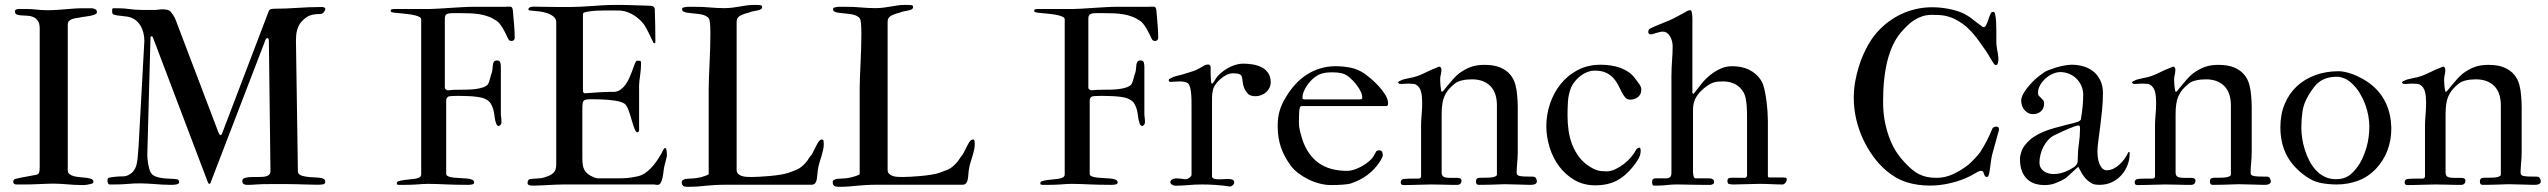

<svg xmlns="http://www.w3.org/2000/svg" viewBox="-20 -735 10154 765"><path d="M138.2 -70.8V-621.1Q138.2 -641.6 130.9 -652.1Q123.5 -662.6 112.5 -667.2Q101.6 -671.9 88.9 -672.4Q76.2 -672.9 65.2 -673.6Q54.2 -674.3 46.9 -677.2Q39.6 -680.2 39.6 -689.5Q39.6 -695.8 45.7 -697.5Q51.8 -699.2 57.1 -699.2H84.5Q96.7 -699.2 106.7 -698.5Q116.7 -697.8 125.7 -696.8Q134.8 -695.8 144.3 -695.1Q153.8 -694.3 165.5 -694.3Q189.5 -694.3 207.5 -695.6Q225.6 -696.8 242.2 -698.2Q258.8 -699.7 275.4 -700.9Q292 -702.1 312.5 -702.1H345.2Q352.1 -702.1 356.4 -699.5Q360.8 -696.8 363.3 -696.3Q365.2 -690.9 365.7 -690.4Q366.2 -689.9 366.2 -686Q366.2 -680.7 357.7 -677.2Q349.1 -673.8 338.1 -671.6Q327.1 -669.4 315.9 -668.2Q304.7 -667 299.8 -665.5Q292 -664.1 283.2 -662.8Q274.4 -661.6 267.1 -658.9Q259.8 -656.2 254.9 -651.1Q250 -646 250 -636.7V-56.6Q250 -46.4 257.6 -40.8Q265.1 -35.2 276.4 -32.5Q287.6 -29.8 301 -28.8Q314.5 -27.8 325.7 -26.4Q336.9 -24.9 344.5 -21.7Q352.1 -18.6 352.1 -11.7Q352.1 -6.3 349.1 -4.9Q346.2 -3.4 343.8 -2.4Q336.9 -0.5 327.1 1Q317.4 2.4 310.1 2.4Q292.5 2.4 277.8 1.5Q263.2 0.5 249.5 -0.5Q235.8 -1.5 222.2 -2.4Q208.5 -3.4 192.4 -3.4Q184.6 -3.4 170.7 -2.9Q156.7 -2.4 140.9 -1.7Q125 -1 109.4 -0.5Q93.8 0 82.5 0H43.9Q41.5 0 37.1 -2.4Q32.7 -4.9 32.7 -10.3Q32.7 -20 41 -22Q51.8 -24.9 60.3 -26.6Q68.8 -28.3 78.1 -30Q87.4 -31.7 98.6 -33.7Q109.9 -35.6 126.5 -39.1Q134.8 -41.5 136.5 -49.8Q138.2 -58.1 138.2 -70.8Z M539.1 -4.4Q512.7 -4.4 488.8 -2.2Q464.8 0 436 0H416.5Q412.1 0 410.2 -5.6Q408.2 -11.2 408.2 -14.2Q408.2 -19 409.4 -22.7Q410.6 -26.4 414.1 -26.9Q419.4 -28.3 426.8 -29.3Q434.1 -30.3 441.9 -31Q449.7 -31.7 456.8 -32Q463.9 -32.2 469.2 -32.2Q481 -32.2 491.9 -37.6Q502.9 -43 509.8 -50.8Q514.6 -57.1 518.1 -63.2Q521.5 -69.3 524.2 -80.1Q526.9 -90.8 528.6 -107.9Q530.3 -125 532.2 -152.8L555.2 -571.8Q555.2 -586.9 551.8 -602.3Q548.3 -617.7 540.8 -631.1Q533.2 -644.5 521 -654.3Q508.8 -664.1 491.2 -668Q489.7 -668.5 483.4 -669.2Q477.1 -669.9 469.7 -670.9Q462.4 -671.9 456.1 -672.6Q449.7 -673.3 447.8 -673.3Q438 -675.3 432.4 -677.2Q426.8 -679.2 426.8 -689.5Q426.8 -693.8 427.2 -698Q427.7 -702.1 431.2 -702.1H451.2Q463.9 -702.1 474.9 -701.2Q485.8 -700.2 497.1 -698.7Q508.3 -697.3 520.8 -696.3Q533.2 -695.3 548.3 -695.3H594.7Q603 -695.3 610.1 -696.5Q617.2 -697.8 628.9 -697.8Q637.7 -697.8 647.5 -695.6Q657.2 -693.4 661.6 -686.5Q669.9 -676.8 675.8 -664.8Q681.6 -652.8 686 -639.6L850.1 -208Q852.1 -203.1 854 -200Q856 -196.8 858.4 -196.8Q861.8 -196.8 863.8 -200.7Q865.7 -204.6 866.7 -208L1051.3 -691.9Q1054.2 -697.3 1059.8 -698.7Q1065.4 -700.2 1072.3 -700.2Q1096.7 -700.2 1119.4 -701.2Q1142.1 -702.1 1164.8 -703.6Q1187.5 -705.1 1210.7 -706.1Q1233.9 -707 1259.8 -707Q1261.2 -707 1263.9 -707Q1266.6 -707 1269.3 -706.3Q1272 -705.6 1273.9 -704.1Q1275.9 -702.6 1275.9 -700.2Q1275.9 -693.4 1270 -686.3Q1264.2 -679.2 1255.4 -679.2Q1231 -679.2 1214.8 -673.3Q1198.7 -667.5 1182.1 -649.4Q1174.8 -642.1 1170.4 -632.8Q1166 -623.5 1163.3 -613Q1160.6 -602.5 1159.9 -591.6Q1159.2 -580.6 1159.2 -570.3L1167 -48.8Q1170.4 -38.6 1183.6 -34.7Q1196.8 -30.8 1212.9 -29.5Q1229 -28.3 1244.4 -27.6Q1259.8 -26.9 1268.1 -22.9Q1273.9 -20.5 1274.9 -16.8Q1275.9 -13.2 1275.9 -10.3Q1275.9 -2.4 1267.8 -0.7Q1259.8 1 1246.1 1Q1230.5 1 1216.8 0.5Q1203.1 0 1189.7 -0.2Q1176.3 -0.5 1161.6 -1Q1147 -1.5 1128.9 -1.5H1054.2Q1040 -1.5 1026.9 -1.2Q1013.7 -1 1000.5 0Q984.9 1.5 969.2 1.5Q965.3 1.5 961.2 1.2Q957 1 953.4 -0.5Q949.7 -2 947.5 -5.1Q945.3 -8.3 945.3 -13.7Q945.3 -23.4 957.5 -26.6Q969.7 -29.8 986.8 -29.8H1007.3Q1017.6 -29.8 1026.6 -30.3Q1035.6 -30.8 1042.5 -33.2Q1049.3 -35.6 1053.5 -40.3Q1057.6 -44.9 1057.6 -53.2L1051.3 -571.8Q1051.3 -574.2 1050.3 -578.6Q1049.3 -583 1046.9 -583Q1043.5 -583 1041.7 -581.8Q1040 -580.6 1039.1 -579.6L820.3 -10.3Q818.4 -2.4 814.5 -2.4Q810.5 -2.4 807.6 -10.3L589.8 -584.5Q588.4 -590.3 584 -590.3Q582 -590.3 580.8 -589.4Q579.6 -588.4 579.6 -584.5L566.9 -118.2Q566.9 -112.3 567.6 -102.8Q568.4 -93.3 570.1 -83Q571.8 -72.8 574.5 -63Q577.1 -53.2 581.5 -46.4Q587.9 -36.1 600.8 -31.5Q613.8 -26.9 628.7 -25.1Q643.6 -23.4 658.4 -22.9Q673.3 -22.5 683.6 -21Q689.5 -20.5 691.7 -16.6Q693.8 -12.7 693.8 -8.3Q693.8 -5.4 690.7 -3.4Q687.5 -1.5 682.9 -0.2Q678.2 1 672.4 1.2Q666.5 1.5 661.6 1.5Q643.6 1.5 627.9 0.5Q612.3 -0.5 597.7 -1.5Q583 -2.4 568.8 -3.4Q554.7 -4.4 539.1 -4.4Z M1658.2 -40.5V-658.2Q1658.2 -663.6 1651.1 -667.5Q1644 -671.4 1632.8 -674.1Q1621.6 -676.8 1608.2 -678.5Q1594.7 -680.2 1582 -681.4Q1569.3 -682.6 1558.6 -683.6Q1547.9 -684.6 1543 -686Q1536.6 -686.5 1536.6 -693.4Q1536.6 -696.8 1541.3 -698Q1545.9 -699.2 1549.3 -699.2H1694.3Q1708 -699.2 1729 -700.7Q1750 -702.1 1773.9 -703.6Q1797.9 -705.1 1822.8 -706.5Q1847.7 -708 1869.1 -708H1996.1Q1996.6 -708.5 2002 -708.5H2012.2Q2019.5 -708.5 2021.7 -701.4Q2023.9 -694.3 2023.9 -688.5Q2025.9 -663.1 2028.3 -636.5Q2030.8 -609.9 2030.8 -584.5Q2030.8 -579.1 2027.6 -575.4Q2024.4 -571.8 2018.6 -571.8Q2014.6 -571.8 2010.7 -573.5Q2006.8 -575.2 2003.4 -583Q1999.5 -591.3 1994.6 -601.6Q1989.7 -611.8 1983.9 -621.6Q1978 -631.3 1971.7 -639.4Q1965.3 -647.5 1959.5 -651.4Q1943.4 -662.6 1926.3 -668.9Q1909.2 -675.3 1890.9 -678.2Q1872.6 -681.2 1853.5 -681.9Q1834.5 -682.6 1814.5 -682.6H1780.8Q1768.6 -682.6 1760.5 -679Q1752.4 -675.3 1752.4 -660.6V-386.2Q1752.4 -380.9 1756.8 -378.4Q1761.2 -376 1763.7 -375Q1773.9 -376.5 1785.6 -377Q1797.4 -377.4 1808.6 -377.4Q1826.2 -377.4 1844 -377.9Q1861.8 -378.4 1877.4 -380.6Q1893.1 -382.8 1905.5 -387.2Q1918 -391.6 1924.3 -399.4Q1926.3 -402.3 1928.5 -408.7Q1930.7 -415 1932.6 -422.4Q1934.6 -429.7 1936.3 -436Q1938 -442.4 1939.5 -445.3Q1941.9 -452.6 1942.4 -461.2Q1942.9 -469.7 1943.8 -477.1Q1944.8 -484.4 1948.2 -489.3Q1951.7 -494.1 1960.4 -494.1Q1971.2 -494.1 1973.4 -485.8Q1975.6 -477.5 1975.6 -468.8V-281.2Q1975.6 -278.8 1975.6 -276.1Q1975.6 -273.4 1976.6 -270.5Q1977.5 -262.7 1977.8 -256.6Q1978 -250.5 1978 -248.5Q1978 -243.2 1975.3 -238.8Q1972.7 -234.4 1967.3 -232.9Q1960.9 -232.9 1957 -242.7Q1952.1 -255.4 1950.7 -269.8Q1949.2 -284.2 1945.8 -297.6Q1942.4 -311 1935.3 -322.5Q1928.2 -334 1912.1 -341.3Q1906.2 -344.2 1897.5 -346.2Q1888.7 -348.1 1879.2 -349.4Q1869.6 -350.6 1860.4 -351.3Q1851.1 -352.1 1844.7 -352.1Q1842.3 -352.1 1830.3 -352.5Q1818.4 -353 1805.2 -353Q1791 -353 1779.3 -352.3Q1767.6 -351.6 1765.1 -349.6Q1760.7 -345.7 1759.3 -342.8Q1757.8 -339.8 1757.8 -332V-42Q1758.3 -35.2 1766.8 -32Q1775.4 -28.8 1787.8 -27.3Q1800.3 -25.9 1814.5 -25.4Q1828.6 -24.9 1840.8 -23.7Q1853 -22.5 1861.1 -19Q1869.1 -15.6 1869.1 -8.3Q1869.1 -4.4 1866.5 -2.4Q1863.8 -0.5 1859.9 0.2Q1856 1 1851.8 1.2Q1847.7 1.5 1844.7 1.5Q1818.8 1.5 1798.3 1Q1777.8 0.5 1759.3 -0.2Q1740.7 -1 1723.1 -1.7Q1705.6 -2.4 1686 -2.4Q1674.8 -2.4 1663.6 -1.7Q1652.3 -1 1640.1 0Q1617.2 1.5 1593.8 1.5H1569.3Q1566.9 1.5 1564 0.7Q1561 0 1561 -4.4Q1561 -9.3 1564 -11.2Q1566.9 -13.2 1575.2 -15.1Q1588.9 -18.1 1603.5 -19.3Q1618.2 -20.5 1630.4 -22.2Q1642.6 -23.9 1650.4 -27.8Q1658.2 -31.7 1658.2 -40.5Z M2196.3 -645.5Q2196.3 -660.2 2185.5 -668.9Q2174.8 -677.7 2159.2 -682.9Q2143.6 -688 2126 -689.9Q2108.4 -691.9 2094.7 -692.9Q2091.3 -692.9 2088.4 -693.6Q2085.4 -694.3 2085.4 -698.7Q2085.4 -701.7 2087.9 -703.6Q2090.3 -705.6 2093.8 -706.8Q2097.2 -708 2100.6 -708.3Q2104 -708.5 2106.4 -708.5Q2109.9 -708.5 2121.1 -708.3Q2132.3 -708 2148.9 -707.8Q2165.5 -707.5 2185.8 -707.3Q2206.1 -707 2228 -707Q2265.6 -707 2292.7 -708.3Q2319.8 -709.5 2342 -711.2Q2364.3 -712.9 2384.5 -714.1Q2404.8 -715.3 2428.2 -715.3Q2437.5 -715.3 2444.6 -715.3Q2451.7 -715.3 2459 -715.3Q2466.3 -715.3 2475.3 -715.1Q2484.4 -714.8 2497.3 -714.4Q2510.3 -713.9 2529.1 -713.4Q2547.9 -712.9 2574.7 -711.9Q2580.1 -711.4 2584 -708Q2587.9 -704.6 2588.9 -699.2Q2589.8 -665.5 2590.6 -635Q2591.3 -604.5 2591.3 -570.3Q2591.3 -562.5 2588.9 -562.5Q2587.9 -562.5 2585.9 -563Q2584 -563.5 2583 -565.9Q2579.1 -573.7 2574.7 -583Q2570.3 -592.3 2565.7 -601.8Q2561 -611.3 2556.4 -620.1Q2551.8 -628.9 2547.4 -635.3Q2541 -644.5 2530.8 -654.5Q2520.5 -664.6 2507.8 -672.9Q2495.1 -681.2 2480.7 -686.5Q2466.3 -691.9 2452.1 -692.9Q2443.4 -692.9 2436.8 -693.1Q2430.2 -693.4 2423.8 -693.4Q2417.5 -693.4 2410.6 -693.4Q2403.8 -693.4 2394.5 -693.4Q2375.5 -693.4 2355.2 -692.4Q2335 -691.4 2315.9 -687.5Q2311.5 -686.5 2307.1 -684.8Q2302.7 -683.1 2302.7 -676.8V-371.6Q2303.7 -365.2 2309.6 -363.3Q2337.4 -365.7 2368.9 -367.4Q2400.4 -369.1 2428.2 -369.1Q2441.9 -370.1 2452.9 -378.2Q2463.9 -386.2 2472.2 -397.7Q2480.5 -409.2 2486.8 -423.1Q2493.2 -437 2498 -450.2Q2502.9 -463.4 2506.6 -473.9Q2510.3 -484.4 2513.7 -489.7Q2515.1 -492.2 2516.6 -492.7Q2518.1 -493.2 2524.9 -493.2Q2527.8 -493.2 2531 -491.9Q2534.2 -490.7 2534.2 -488.3Q2534.2 -470.7 2533 -457Q2531.7 -443.4 2530.3 -432.6Q2528.8 -421.9 2527.6 -412.8Q2526.4 -403.8 2526.4 -395.5V-212.9Q2525.4 -211.4 2523.9 -210.4Q2521.5 -208 2519 -208Q2515.1 -208 2511.5 -215.1Q2507.8 -222.2 2504.2 -232.9Q2500.5 -243.7 2496.8 -256.8Q2493.2 -270 2489 -282.7Q2484.9 -295.4 2480.2 -305.7Q2475.6 -315.9 2469.7 -320.8Q2464.4 -325.2 2454.1 -328.6Q2443.8 -332 2430.9 -334Q2418 -335.9 2403.3 -337.2Q2388.7 -338.4 2375.2 -338.9Q2361.8 -339.4 2350.1 -339.4Q2338.4 -339.4 2331.5 -339.4Q2320.8 -339.4 2314.7 -338.1Q2308.6 -336.9 2305.4 -333Q2302.2 -329.1 2301.3 -321.8Q2300.3 -314.5 2300.3 -301.8V-105Q2300.3 -90.8 2301.8 -80.1Q2303.2 -69.3 2306.9 -61.3Q2310.5 -53.2 2316.7 -47.1Q2322.8 -41 2331.5 -35.6Q2338.4 -31.7 2346.9 -28.1Q2355.5 -24.4 2362.8 -24.4H2439.5Q2450.7 -24.4 2459.7 -24.7Q2468.8 -24.9 2478 -25.6Q2487.3 -26.4 2497.6 -28.1Q2507.8 -29.8 2521.5 -32.7Q2536.1 -36.1 2548.8 -44.4Q2561.5 -52.7 2573 -64.5Q2584.5 -76.2 2594.7 -90.8Q2605 -105.5 2614.3 -121.6Q2615.7 -124 2619.6 -132.1Q2623.5 -140.1 2627.9 -144.5Q2628.4 -145.5 2630.4 -145.5Q2632.3 -145.5 2633.8 -142.1Q2637.2 -135.7 2637.2 -116.7Q2637.2 -110.8 2633.8 -98.9Q2630.4 -86.9 2627.9 -76.2Q2625.5 -67.4 2624 -54.2Q2622.6 -41 2620.1 -28.6Q2617.7 -16.1 2613 -7.3Q2608.4 1.5 2600.6 1.5Q2597.7 1.5 2595.7 1.2Q2593.8 1 2592.3 1Q2590.8 0 2584 0H2224.1Q2212.9 0 2197 0.7Q2181.2 1.5 2165 2.2Q2148.9 2.9 2134.5 3.7Q2120.1 4.4 2111.8 4.4H2098.1Q2092.8 4.4 2087.4 2.2Q2082 0 2082 -4.9Q2082 -9.3 2083.3 -13.7Q2084.5 -18.1 2088.9 -20.5Q2089.8 -21 2093.5 -21.5Q2097.2 -22 2101.6 -22.5Q2106 -22.9 2109.9 -23.2Q2113.8 -23.4 2115.7 -23.4Q2127.4 -24.4 2135.3 -25.1Q2143.1 -25.9 2153.8 -29.8Q2174.8 -36.1 2185.5 -46.6Q2196.3 -57.1 2196.3 -80.1Z M2803.7 -40.5V-382.8Q2803.7 -397.9 2804.7 -424.6Q2805.7 -451.2 2807.1 -481.9Q2808.6 -512.7 2809.6 -544.4Q2810.5 -576.2 2810.5 -601.6Q2810.5 -635.7 2807.6 -651.4Q2806.6 -660.6 2800 -666.3Q2793.5 -671.9 2783.9 -675Q2774.4 -678.2 2762.5 -679.4Q2750.5 -680.7 2739.5 -681.9Q2728.5 -683.1 2719 -684.3Q2709.5 -685.5 2704.1 -688.5Q2697.8 -691.9 2697.8 -696.8Q2697.8 -700.7 2698.5 -702.1Q2699.2 -703.6 2701.2 -704.6Q2707 -706.5 2712.6 -707.3Q2718.3 -708 2722.7 -708H2741.2Q2763.2 -708 2779.1 -707.3Q2794.9 -706.5 2808.6 -705.3Q2822.3 -704.1 2835.4 -703.4Q2848.6 -702.6 2865.2 -702.6Q2883.3 -702.6 2898.7 -704.6Q2914.1 -706.5 2928 -709Q2941.9 -711.4 2954.8 -713.4Q2967.8 -715.3 2981 -715.3H2998.5Q3003.9 -715.3 3010.3 -714.4Q3016.6 -713.4 3016.6 -707Q3016.6 -698.7 3005.4 -695.3Q2997.1 -692.9 2986.1 -691.2Q2975.1 -689.5 2961.4 -684.1Q2948.7 -681.2 2940.7 -677.7Q2932.6 -674.3 2928.7 -672.4Q2923.3 -668.9 2919.2 -663.6Q2915 -658.2 2915 -647.9V-59.1Q2915 -48.3 2920.9 -42.5Q2926.8 -36.6 2935.8 -33.7Q2944.8 -30.8 2955.3 -30.3Q2965.8 -29.8 2975.1 -29.8Q2985.8 -29.8 3005.4 -30.8Q3024.9 -31.7 3046.4 -33.7Q3067.9 -35.6 3088.1 -38.8Q3108.4 -42 3121.1 -46.4Q3138.2 -52.2 3152.6 -58.3Q3167 -64.5 3176.8 -73.7Q3178.2 -74.7 3181.6 -77.9Q3185.1 -81.1 3189.2 -85.7Q3193.4 -90.3 3197.3 -95.7Q3201.2 -101.1 3204.1 -106.4Q3207 -110.4 3209.2 -113.3Q3211.4 -116.2 3213.4 -118.2Q3215.3 -120.6 3218.3 -126.5Q3221.2 -132.3 3224.9 -139.6Q3228.5 -147 3232.4 -154.5Q3236.3 -162.1 3240.2 -168.9Q3243.7 -173.3 3246.8 -176.3Q3250 -179.2 3255.4 -179.2Q3260.7 -179.2 3261.5 -173.1Q3262.2 -167 3262.2 -161.1Q3262.2 -149.4 3259.5 -137.5Q3256.8 -125.5 3253.4 -113.8Q3250 -102.1 3246.1 -90.3Q3242.2 -78.6 3240.2 -66.9Q3237.8 -55.7 3237.1 -43.7Q3236.3 -31.7 3234.6 -21.7Q3232.9 -11.7 3228.3 -5.4Q3223.6 1 3213.4 1H2879.4Q2849.1 1 2828.9 2.2Q2808.6 3.4 2792 5.1Q2775.4 6.8 2759 8.1Q2742.7 9.3 2720.7 9.3Q2712.4 9.3 2706.8 7.8Q2701.2 6.3 2697.8 0Q2697.3 -2 2696.8 -2.9Q2696.3 -3.9 2696.3 -9.3Q2696.3 -15.6 2701.9 -18.3Q2707.5 -21 2710.4 -22Q2715.8 -22.9 2726.6 -23.2Q2737.3 -23.4 2746.1 -24.4Q2750.5 -24.9 2757.3 -25.9Q2764.2 -26.9 2772.2 -28.8Q2780.3 -30.8 2788.6 -33.7Q2796.9 -36.6 2803.7 -40.5Z M3405.3 -40.5V-382.8Q3405.3 -397.9 3406.2 -424.6Q3407.2 -451.2 3408.7 -481.9Q3410.2 -512.7 3411.1 -544.4Q3412.1 -576.2 3412.1 -601.6Q3412.1 -635.7 3409.2 -651.4Q3408.2 -660.6 3401.6 -666.3Q3395 -671.9 3385.5 -675Q3376 -678.2 3364 -679.4Q3352.1 -680.7 3341.1 -681.9Q3330.1 -683.1 3320.6 -684.3Q3311 -685.5 3305.7 -688.5Q3299.3 -691.9 3299.3 -696.8Q3299.3 -700.7 3300 -702.1Q3300.8 -703.6 3302.7 -704.6Q3308.6 -706.5 3314.2 -707.3Q3319.8 -708 3324.2 -708H3342.8Q3364.7 -708 3380.6 -707.3Q3396.5 -706.5 3410.2 -705.3Q3423.8 -704.1 3437 -703.4Q3450.2 -702.6 3466.8 -702.6Q3484.9 -702.6 3500.2 -704.6Q3515.6 -706.5 3529.5 -709Q3543.5 -711.4 3556.4 -713.4Q3569.3 -715.3 3582.5 -715.3H3600.1Q3605.5 -715.3 3611.8 -714.4Q3618.2 -713.4 3618.2 -707Q3618.2 -698.7 3606.9 -695.3Q3598.6 -692.9 3587.6 -691.2Q3576.7 -689.5 3563 -684.1Q3550.3 -681.2 3542.2 -677.7Q3534.2 -674.3 3530.3 -672.4Q3524.9 -668.9 3520.8 -663.6Q3516.6 -658.2 3516.6 -647.9V-59.1Q3516.6 -48.3 3522.5 -42.5Q3528.3 -36.6 3537.4 -33.7Q3546.4 -30.8 3556.9 -30.3Q3567.4 -29.8 3576.7 -29.8Q3587.4 -29.8 3606.9 -30.8Q3626.5 -31.7 3647.9 -33.7Q3669.4 -35.6 3689.7 -38.8Q3710 -42 3722.7 -46.4Q3739.7 -52.2 3754.2 -58.3Q3768.6 -64.5 3778.3 -73.7Q3779.8 -74.7 3783.2 -77.9Q3786.6 -81.1 3790.8 -85.7Q3794.9 -90.3 3798.8 -95.7Q3802.7 -101.1 3805.7 -106.4Q3808.6 -110.4 3810.8 -113.3Q3813 -116.2 3814.9 -118.2Q3816.9 -120.6 3819.8 -126.5Q3822.8 -132.3 3826.4 -139.6Q3830.1 -147 3834 -154.5Q3837.9 -162.1 3841.8 -168.9Q3845.2 -173.3 3848.4 -176.3Q3851.6 -179.2 3856.9 -179.2Q3862.3 -179.2 3863 -173.1Q3863.8 -167 3863.8 -161.1Q3863.8 -149.4 3861.1 -137.5Q3858.4 -125.5 3855 -113.8Q3851.6 -102.1 3847.7 -90.3Q3843.8 -78.6 3841.8 -66.9Q3839.4 -55.7 3838.6 -43.7Q3837.9 -31.7 3836.2 -21.7Q3834.5 -11.7 3829.8 -5.4Q3825.2 1 3814.9 1H3481Q3450.7 1 3430.4 2.2Q3410.2 3.4 3393.6 5.1Q3377 6.8 3360.6 8.1Q3344.2 9.3 3322.3 9.3Q3314 9.3 3308.3 7.8Q3302.7 6.3 3299.3 0Q3298.8 -2 3298.3 -2.9Q3297.9 -3.9 3297.9 -9.3Q3297.9 -15.6 3303.5 -18.3Q3309.1 -21 3312 -22Q3317.4 -22.9 3328.1 -23.2Q3338.9 -23.4 3347.7 -24.4Q3352.1 -24.9 3358.9 -25.9Q3365.7 -26.9 3373.8 -28.8Q3381.8 -30.8 3390.1 -33.7Q3398.4 -36.6 3405.3 -40.5Z M4222.2 -40.5V-658.2Q4222.2 -663.6 4215.1 -667.5Q4208 -671.4 4196.8 -674.1Q4185.5 -676.8 4172.1 -678.5Q4158.7 -680.2 4146 -681.4Q4133.3 -682.6 4122.6 -683.6Q4111.8 -684.6 4106.9 -686Q4100.6 -686.5 4100.6 -693.4Q4100.6 -696.8 4105.2 -698Q4109.9 -699.2 4113.3 -699.2H4258.3Q4272 -699.2 4293 -700.7Q4314 -702.1 4337.9 -703.6Q4361.8 -705.1 4386.7 -706.5Q4411.6 -708 4433.1 -708H4560.1Q4560.5 -708.5 4565.9 -708.5H4576.2Q4583.5 -708.5 4585.7 -701.4Q4587.9 -694.3 4587.9 -688.5Q4589.8 -663.1 4592.3 -636.5Q4594.7 -609.9 4594.7 -584.5Q4594.7 -579.1 4591.6 -575.4Q4588.4 -571.8 4582.5 -571.8Q4578.6 -571.8 4574.7 -573.5Q4570.8 -575.2 4567.4 -583Q4563.5 -591.3 4558.6 -601.6Q4553.7 -611.8 4547.9 -621.6Q4542 -631.3 4535.6 -639.4Q4529.3 -647.5 4523.4 -651.4Q4507.3 -662.6 4490.2 -668.9Q4473.1 -675.3 4454.8 -678.2Q4436.5 -681.2 4417.5 -681.9Q4398.4 -682.6 4378.4 -682.6H4344.7Q4332.5 -682.6 4324.5 -679Q4316.4 -675.3 4316.4 -660.6V-386.2Q4316.4 -380.9 4320.8 -378.4Q4325.2 -376 4327.6 -375Q4337.9 -376.5 4349.6 -377Q4361.3 -377.4 4372.6 -377.4Q4390.1 -377.4 4408 -377.9Q4425.8 -378.4 4441.4 -380.6Q4457 -382.8 4469.5 -387.2Q4481.9 -391.6 4488.3 -399.4Q4490.2 -402.3 4492.4 -408.7Q4494.6 -415 4496.6 -422.4Q4498.5 -429.7 4500.2 -436Q4502 -442.4 4503.4 -445.3Q4505.9 -452.6 4506.3 -461.2Q4506.8 -469.7 4507.8 -477.1Q4508.8 -484.4 4512.2 -489.3Q4515.6 -494.1 4524.4 -494.1Q4535.2 -494.1 4537.4 -485.8Q4539.6 -477.5 4539.6 -468.8V-281.2Q4539.6 -278.8 4539.6 -276.1Q4539.6 -273.4 4540.5 -270.5Q4541.5 -262.7 4541.7 -256.6Q4542 -250.5 4542 -248.5Q4542 -243.2 4539.3 -238.8Q4536.6 -234.4 4531.2 -232.9Q4524.9 -232.9 4521 -242.7Q4516.1 -255.4 4514.6 -269.8Q4513.2 -284.2 4509.8 -297.6Q4506.3 -311 4499.3 -322.5Q4492.2 -334 4476.1 -341.3Q4470.2 -344.2 4461.4 -346.2Q4452.6 -348.1 4443.1 -349.4Q4433.6 -350.6 4424.3 -351.3Q4415 -352.1 4408.7 -352.1Q4406.2 -352.1 4394.3 -352.5Q4382.3 -353 4369.1 -353Q4355 -353 4343.3 -352.3Q4331.5 -351.6 4329.1 -349.6Q4324.7 -345.7 4323.2 -342.8Q4321.8 -339.8 4321.8 -332V-42Q4322.3 -35.2 4330.8 -32Q4339.4 -28.8 4351.8 -27.3Q4364.3 -25.9 4378.4 -25.4Q4392.6 -24.9 4404.8 -23.7Q4417 -22.5 4425 -19Q4433.1 -15.6 4433.1 -8.3Q4433.1 -4.4 4430.4 -2.4Q4427.7 -0.5 4423.8 0.2Q4419.9 1 4415.8 1.2Q4411.6 1.5 4408.7 1.5Q4382.8 1.5 4362.3 1Q4341.8 0.5 4323.2 -0.2Q4304.7 -1 4287.1 -1.7Q4269.5 -2.4 4250 -2.4Q4238.8 -2.4 4227.5 -1.7Q4216.3 -1 4204.1 0Q4181.2 1.5 4157.7 1.5H4133.3Q4130.9 1.5 4127.9 0.7Q4125 0 4125 -4.4Q4125 -9.3 4127.9 -11.2Q4130.9 -13.2 4139.2 -15.1Q4152.8 -18.1 4167.5 -19.3Q4182.1 -20.5 4194.3 -22.2Q4206.5 -23.9 4214.4 -27.8Q4222.2 -31.7 4222.2 -40.5Z M4727.5 -39.1V-306.6Q4727.5 -321.3 4727.3 -337.6Q4727.1 -354 4725.3 -368.2Q4723.6 -382.3 4720 -392.3Q4716.3 -402.3 4710 -405.3Q4698.2 -410.6 4681.2 -410.6Q4669.9 -410.6 4660.4 -409.7Q4650.9 -408.7 4643.1 -408.7Q4640.6 -408.7 4638.7 -410.6Q4636.7 -412.6 4636.7 -414.6Q4636.7 -419.9 4640.1 -420.9Q4655.3 -429.7 4670.9 -433.1Q4686.5 -436.5 4703.1 -441.9Q4717.8 -446.3 4732.9 -451.2Q4748 -456.1 4760.7 -463.9Q4769.5 -468.3 4776.9 -473.1Q4784.2 -478 4795.4 -478Q4798.3 -478 4801 -474.4Q4803.7 -470.7 4803.7 -468.8V-441.9Q4803.7 -438 4804 -432.6Q4804.2 -427.2 4804.4 -421.9Q4804.7 -416.5 4805.2 -411.9Q4805.7 -407.2 4806.2 -405.3Q4806.6 -403.3 4807.6 -402.3L4808.1 -401.9Q4811 -401.9 4813.5 -405Q4815.9 -408.2 4819.1 -413.3Q4822.3 -418.5 4826.4 -424.8Q4830.6 -431.2 4837.4 -437.5Q4846.7 -446.8 4858.2 -454.8Q4869.6 -462.9 4882.1 -468.8Q4894.5 -474.6 4907.5 -478Q4920.4 -481.4 4933.1 -481.4Q4951.7 -481.4 4971.2 -478.3Q4990.7 -475.1 5006.6 -467Q5022.5 -459 5032.7 -444.3Q5043 -429.7 5043 -407.2Q5043 -395 5037.8 -384.8Q5032.7 -374.5 5024.2 -367.2Q5015.6 -359.9 5004.6 -355.7Q4993.7 -351.6 4981.9 -351.6Q4974.1 -351.6 4965.3 -354Q4956.5 -356.4 4954.1 -359.9Q4939 -373.5 4933.1 -397Q4930.7 -410.2 4929.9 -419.2Q4929.2 -428.2 4926 -433.3Q4922.9 -438.5 4915.5 -440.7Q4908.2 -442.9 4892.6 -442.9Q4879.9 -442.9 4866.5 -436.3Q4853 -429.7 4841.6 -419.4Q4830.1 -409.2 4821.8 -396.7Q4813.5 -384.3 4812 -372.6Q4809.6 -361.8 4809.3 -349.4Q4809.1 -336.9 4809.1 -323.7V-30.3Q4812 -23.9 4819.8 -22.2Q4827.6 -20.5 4837.4 -20.5Q4840.3 -20.5 4845.5 -20.8Q4850.6 -21 4856.2 -21.2Q4861.8 -21.5 4866.2 -21.7Q4870.6 -22 4872.1 -22Q4883.3 -22 4890.4 -19.3Q4897.5 -16.6 4897.5 -7.8Q4897.5 -2 4891.8 2.9Q4886.2 7.8 4880.9 8.3Q4854 3.9 4825.9 2Q4797.9 0 4770 0Q4740.7 0 4715.3 2.4Q4689.9 4.9 4662.6 4.9Q4657.2 4.9 4650.1 1Q4643.1 -2.9 4643.1 -9.3Q4643.1 -13.2 4645.5 -16.1Q4647.9 -19 4651.6 -20.8Q4655.3 -22.5 4658.9 -23.4Q4662.6 -24.4 4665 -24.4Q4670.4 -24.4 4675.5 -23.9Q4680.7 -23.4 4686.5 -22.9Q4690.9 -22 4695.8 -21.5Q4700.7 -21 4705.1 -21Q4708 -21 4711.7 -22.5Q4715.3 -23.9 4719 -26.6Q4722.7 -29.3 4725.1 -32.5Q4727.5 -35.6 4727.5 -39.1Z M5503.9 -312.5H5166Q5160.6 -310.5 5159.7 -308.3Q5158.7 -306.2 5157.7 -299.8Q5156.7 -295.4 5156 -280.8Q5155.3 -266.1 5155.3 -247.6Q5155.3 -229 5159.7 -211.9Q5164.1 -194.8 5169.4 -178.2Q5189.9 -117.7 5233.6 -85.9Q5277.3 -54.2 5348.6 -54.2Q5359.4 -54.2 5372.1 -58.1Q5384.8 -62 5397.5 -68.1Q5410.2 -74.2 5421.9 -82.5Q5433.6 -90.8 5442.4 -99.6Q5448.7 -105.5 5452.9 -113Q5457 -120.6 5463.4 -131.8Q5465.3 -133.8 5468.8 -135Q5472.2 -136.2 5474.6 -136.2Q5483.4 -136.2 5486.6 -130.6Q5489.7 -125 5489.7 -116.7Q5489.7 -114.3 5488 -110.1Q5486.3 -106 5484.1 -101.6Q5481.9 -97.2 5479.2 -93Q5476.6 -88.9 5475.1 -86.9Q5456.5 -59.1 5428.2 -37.8Q5399.9 -16.6 5360.4 -3.4Q5351.6 -1 5330.3 0.7Q5309.1 2.4 5284.2 2.4Q5262.2 2.4 5239 -3.4Q5215.8 -9.3 5193.8 -20Q5171.9 -30.8 5153.1 -44.9Q5134.3 -59.1 5122.1 -76.2Q5095.7 -112.3 5083.3 -149.4Q5070.8 -186.5 5070.8 -232.4Q5070.8 -249 5072.5 -263.9Q5074.2 -278.8 5078.4 -293Q5082.5 -307.1 5088.9 -321Q5095.2 -335 5104.5 -349.6Q5120.6 -376.5 5141.1 -398.9Q5161.6 -421.4 5186.5 -437.5Q5211.4 -453.6 5240.2 -462.4Q5269 -471.2 5302.2 -471.2Q5330.1 -471.2 5360.1 -465.6Q5390.1 -460 5418 -440.9Q5426.8 -434.6 5442.4 -421.4Q5458 -408.2 5473.1 -391.8Q5488.3 -375.5 5499.5 -357.4Q5510.7 -339.4 5510.7 -322.8Q5510.7 -318.4 5509 -315.4Q5507.3 -312.5 5503.9 -312.5ZM5178.7 -338.9H5396Q5404.3 -338.9 5406 -341.1Q5407.7 -343.3 5407.7 -345.7Q5407.7 -356.9 5402.1 -369.1Q5396.5 -381.3 5388.4 -392.3Q5380.4 -403.3 5372.1 -412.1Q5363.8 -420.9 5357.9 -425.8Q5342.3 -439 5326.7 -442.9Q5311 -446.8 5291 -446.8Q5282.7 -446.8 5275.6 -446.5Q5268.6 -446.3 5261.7 -445.3Q5254.9 -444.3 5248 -442.4Q5241.2 -440.4 5232.9 -436.5Q5223.6 -432.1 5212.6 -422.6Q5201.7 -413.1 5192.1 -400.6Q5182.6 -388.2 5176 -373.5Q5169.4 -358.9 5169.4 -344.7Q5169.4 -338.9 5178.7 -338.9Z M5944.3 -39.1V-314.5Q5944.3 -366.2 5917.7 -392.6Q5891.1 -418.9 5844.7 -418.9Q5822.8 -418.9 5804.7 -414.6Q5786.6 -410.2 5776.4 -401.9Q5760.7 -389.2 5750.7 -377Q5740.7 -364.7 5734.9 -350.8Q5729 -336.9 5726.6 -319.8Q5724.1 -302.7 5724.1 -280.3V-48.3Q5724.1 -35.6 5731.4 -31Q5738.8 -26.4 5757.8 -26.4H5785.6Q5803.2 -26.4 5803.2 -15.1Q5803.2 -0.5 5789.1 1.5H5762.7Q5744.1 1.5 5724.9 0.7Q5705.6 0 5682.6 0Q5673.8 0 5659.9 0.5Q5646 1 5630.4 1.2Q5614.7 1.5 5599.1 2Q5583.5 2.4 5571.8 2.4Q5561 2.4 5561 -8.3Q5561 -20.5 5573.7 -22Q5589.8 -23.4 5606 -23.4H5633.8Q5636.2 -23.4 5639.2 -25.9Q5642.1 -28.3 5642.1 -32.2V-237.3Q5642.1 -253.9 5644.3 -277.8Q5646.5 -301.8 5646.5 -326.2Q5646.5 -337.9 5645.5 -348.9Q5644.5 -359.9 5642.1 -369.4Q5639.6 -378.9 5634.5 -386.2Q5629.4 -393.6 5621.6 -397.9Q5619.1 -399.9 5609.9 -400.9Q5600.6 -401.9 5590.3 -401.9Q5582 -401.9 5574.5 -401.1Q5566.9 -400.4 5564.5 -400.4Q5555.2 -400.4 5552.7 -402.8Q5550.8 -404.8 5550.8 -406.2Q5550.8 -409.7 5555.4 -411.6Q5560.1 -413.6 5568.4 -417.5Q5571.3 -418.5 5577.6 -419.9Q5584 -421.4 5590.6 -422.9Q5597.2 -424.3 5602.8 -425.5Q5608.4 -426.8 5609.9 -426.8Q5634.3 -433.1 5658.4 -445.3Q5682.6 -457.5 5706.1 -466.3Q5708.5 -467.8 5711.9 -468.8Q5713.9 -469.2 5715.3 -469.7Q5723.1 -466.8 5723.1 -457Q5723.1 -446.8 5720.7 -437.5Q5718.3 -428.2 5718.3 -420.9Q5718.3 -416.5 5718.5 -408Q5718.8 -399.4 5719.7 -390.9Q5720.7 -382.3 5721.9 -375.7Q5723.1 -369.1 5725.6 -369.1Q5727.5 -369.1 5734.1 -377.2Q5740.7 -385.3 5750 -396.7Q5759.3 -408.2 5770.8 -420.9Q5782.2 -433.6 5793.9 -442.9Q5817.4 -460 5840.6 -468.3Q5863.8 -476.6 5894 -476.6Q5933.6 -476.6 5958.3 -465.8Q5982.9 -455.1 5997.3 -437.7Q6011.7 -420.4 6017.6 -398.7Q6023.4 -377 6024.9 -355.5Q6025.9 -344.2 6026.6 -332.8Q6027.3 -321.3 6027.3 -310.1V-128.4Q6027.3 -116.2 6026.6 -106.2Q6025.9 -96.2 6025.1 -86.7Q6024.4 -77.1 6023.7 -67.6Q6022.9 -58.1 6022.9 -47.4Q6022.9 -41.5 6025.6 -38.3Q6028.3 -35.2 6035.6 -33.7Q6043 -32.2 6055.7 -31.7Q6068.4 -31.2 6087.9 -31.2Q6096.2 -31.2 6099.9 -24.7Q6103.5 -18.1 6103.5 -12.7Q6103.5 -7.3 6100.6 -4.6Q6097.7 -2 6093.5 -0.5Q6089.4 1 6084.5 1.2Q6079.6 1.5 6075.2 1.5Q6053.7 1.5 6027.1 0.2Q6000.5 -1 5975.6 -1Q5967.8 -1 5959.2 -0.5Q5950.7 0 5939 0.2Q5927.2 0.5 5911.4 1Q5895.5 1.5 5872.6 1.5Q5865.2 1.5 5863 -2.4Q5860.8 -6.3 5860.8 -12.7Q5860.8 -24.9 5872.6 -26.4Q5877.9 -26.9 5883.5 -26.9Q5889.2 -26.9 5895.5 -26.9Q5904.8 -26.9 5913.6 -27.3Q5922.4 -27.8 5929.2 -29.3Q5936 -30.8 5940.2 -33.2Q5944.3 -35.6 5944.3 -39.1Z M6318.4 -68.4Q6324.7 -64.5 6331.1 -61.5Q6337.4 -58.6 6344.7 -56.4Q6352.1 -54.2 6360.8 -53.2Q6369.6 -52.2 6380.9 -52.2Q6397.5 -52.2 6415.5 -60.5Q6433.6 -68.8 6449.7 -81.3Q6465.8 -93.8 6478.5 -108.6Q6491.2 -123.5 6497.6 -136.2Q6500 -141.6 6504.2 -143.8Q6508.3 -146 6512.7 -147Q6516.1 -144.5 6516.6 -141.1Q6517.1 -137.7 6517.1 -134.3Q6517.1 -117.7 6508.1 -102.3Q6499 -86.9 6488.8 -73.7Q6473.6 -54.7 6457.5 -40.3Q6441.4 -25.9 6423.1 -16.1Q6404.8 -6.3 6383.3 -1.5Q6361.8 3.4 6335.9 3.4Q6289.6 3.4 6253.4 -17.6Q6217.3 -38.6 6192.4 -72Q6167.5 -105.5 6154.3 -147.7Q6141.1 -189.9 6141.1 -232.4Q6141.1 -278.3 6156 -322.3Q6170.9 -366.2 6198.7 -400.6Q6226.6 -435.1 6266.6 -456.1Q6306.6 -477.1 6357.4 -477.1Q6376.5 -477.1 6396.2 -474.4Q6416 -471.7 6434.6 -465.1Q6453.1 -458.5 6469.5 -447.3Q6485.8 -436 6497.6 -418.9Q6501.5 -413.1 6505.4 -408.2Q6509.3 -403.3 6512.5 -398.7Q6515.6 -394 6517.6 -388.9Q6519.5 -383.8 6519.5 -377Q6519.5 -367.7 6515.9 -360.4Q6512.2 -353 6506.1 -348.1Q6500 -343.3 6491.9 -340.6Q6483.9 -337.9 6475.6 -337.9Q6463.4 -337.9 6455.8 -346.4Q6448.2 -355 6441.7 -367.9Q6435.1 -380.9 6427.7 -395.8Q6420.4 -410.6 6408.7 -423.6Q6397 -436.5 6379.4 -445.1Q6361.8 -453.6 6334.5 -453.6Q6319.3 -453.6 6304.7 -448Q6290 -442.4 6277.6 -432.9Q6265.1 -423.3 6255.4 -411.4Q6245.6 -399.4 6239.7 -386.2Q6229 -358.4 6227.3 -330.8Q6225.6 -303.2 6225.6 -275.4Q6225.6 -245.1 6229.7 -215.3Q6233.9 -185.5 6244.4 -158.4Q6254.9 -131.3 6272.7 -108.2Q6290.5 -85 6318.4 -68.4Z M6562.5 -10.3Q6562.5 -18.1 6566.2 -21.2Q6569.8 -24.4 6575.2 -24.4H6621.1Q6639.6 -25.9 6639.6 -44.9V-430.2Q6639.6 -449.2 6640.4 -464.6Q6641.1 -480 6642.1 -494.1Q6643.1 -508.3 6643.8 -522Q6644.5 -535.6 6644.5 -550.8Q6644.5 -561 6641.8 -571.3Q6639.2 -581.5 6634.3 -589.8Q6629.4 -598.1 6622.3 -603.5Q6615.2 -608.9 6606 -608.9Q6599.1 -608.9 6592.3 -607.2Q6585.4 -605.5 6578.9 -603.5Q6572.3 -601.6 6566.9 -599.9Q6561.5 -598.1 6557.6 -598.1Q6547.4 -598.1 6547.4 -607.4Q6547.4 -611.3 6548.6 -615Q6549.8 -618.7 6554.2 -621.1Q6568.8 -628.4 6589.4 -636.7Q6609.9 -645 6631.3 -653.8Q6649.9 -662.1 6663.8 -669.9Q6677.7 -677.7 6693.8 -686Q6699.2 -689.9 6704.3 -692.1Q6709.5 -694.3 6714.8 -694.3Q6719.2 -694.3 6720.7 -686.5Q6721.2 -685.5 6721.4 -682.1Q6721.7 -678.7 6722.2 -674.6Q6722.7 -670.4 6722.9 -667Q6723.1 -663.6 6723.1 -662.1V-367.7Q6723.1 -361.3 6728 -361.3Q6745.1 -383.8 6761.7 -404.1Q6778.3 -424.3 6800.3 -440.9Q6817.4 -453.6 6837.6 -462.4Q6857.9 -471.2 6881.8 -471.2Q6899.4 -471.2 6916.3 -468Q6933.1 -464.8 6948.2 -457.5Q6963.4 -450.2 6976.1 -439Q6988.8 -427.7 6998.5 -411.6Q7005.4 -399.9 7010.3 -378.7Q7015.1 -357.4 7018.1 -334Q7021 -310.5 7022.5 -288.6Q7023.9 -266.6 7023.9 -253.4V-34.7Q7023.9 -27.8 7029.8 -27.8H7086.4Q7091.8 -27.8 7095.5 -26.6Q7099.1 -25.4 7099.1 -21Q7099.1 -12.7 7093.5 -6.3Q7087.9 0 7082 0Q7060.1 0 7038.6 -1.2Q7017.1 -2.4 6991.7 -2.4Q6965.3 -2.4 6938.2 -1.2Q6911.1 0 6888.7 0Q6873 0 6867.9 -2.2Q6862.8 -4.4 6862.8 -14.2Q6862.8 -22.5 6867.7 -24.7Q6872.6 -26.9 6882.8 -26.9Q6898.4 -26.9 6911.6 -26.6Q6924.8 -26.4 6932.6 -26.4Q6935.1 -26.4 6938 -29.3Q6940.9 -32.2 6940.9 -34.7V-260.3Q6940.9 -272 6940.7 -286.6Q6940.4 -301.3 6939.2 -315.9Q6938 -330.6 6935.3 -343.8Q6932.6 -356.9 6927.7 -365.7Q6913.1 -390.6 6891.8 -400.6Q6870.6 -410.6 6846.7 -410.6Q6835.4 -410.6 6826.7 -409.9Q6817.9 -409.2 6810.3 -407Q6802.7 -404.8 6795.7 -401.4Q6788.6 -397.9 6780.8 -392.1Q6753.9 -373 6739.7 -350.6Q6725.6 -328.1 6725.6 -298.3V-53.2Q6725.6 -50.3 6725.8 -45.4Q6726.1 -40.5 6727.1 -35.9Q6728 -31.2 6730.2 -27.8Q6732.4 -24.4 6736.8 -24.4H6791Q6798.3 -24.4 6804 -21.2Q6809.6 -18.1 6809.6 -10.3Q6809.6 -4.4 6806.6 -2.4Q6803.7 -0.5 6796.9 1.5H6762.2Q6750 1.5 6735.8 1.2Q6721.7 1 6707.8 0.7Q6693.8 0.5 6681.2 0.2Q6668.5 0 6659.2 0Q6640.1 0 6622.3 2.2Q6604.5 4.4 6588.9 4.4H6569.3Q6565.4 4.4 6564 0Q6562.5 -4.4 6562.5 -10.3Z M7366.2 -342.8V-349.6Q7366.2 -378.4 7371.8 -410.4Q7377.4 -442.4 7387.7 -474.1Q7397.9 -505.9 7412.6 -535.6Q7427.2 -565.4 7445.8 -590.3Q7466.3 -617.2 7491.9 -638.4Q7517.6 -659.7 7547.1 -674.8Q7576.7 -689.9 7609.9 -698Q7643.1 -706.1 7678.7 -706.1Q7708.5 -706.1 7740.2 -700.4Q7772 -694.8 7798.8 -683.6Q7820.8 -673.3 7838.6 -658.9Q7856.4 -644.5 7876.5 -630.4Q7878.4 -627.9 7880.6 -627.4Q7882.8 -627 7884.8 -627Q7889.2 -627 7892.6 -633.3Q7897.9 -642.6 7902.3 -657Q7906.7 -671.4 7912.1 -681.6Q7914.1 -686 7916.5 -686.8Q7918.9 -687.5 7921.9 -687.5Q7925.3 -687.5 7927 -685.1Q7928.7 -682.6 7928.7 -681.6Q7932.6 -664.6 7933.3 -647.5Q7934.1 -630.4 7934.1 -611.8V-583.5Q7934.1 -577.1 7934.1 -570.8Q7934.1 -564.5 7934.6 -557.6Q7936.5 -539.1 7939.5 -525.4Q7942.4 -511.7 7942.4 -499Q7942.4 -491.7 7940.2 -483.6Q7938 -475.6 7931.2 -475.6Q7928.2 -475.6 7923.1 -482.9Q7918 -490.2 7912.6 -499.3Q7907.2 -508.3 7902.1 -517.1Q7897 -525.9 7895 -528.8Q7881.3 -548.3 7868.9 -565.9Q7856.4 -583.5 7843.5 -598.9Q7830.6 -614.3 7816.2 -627.2Q7801.8 -640.1 7784.2 -650.4Q7769 -659.7 7755.4 -664.8Q7741.7 -669.9 7728.8 -672.4Q7715.8 -674.8 7703.1 -675.3Q7690.4 -675.8 7677.2 -675.8Q7656.7 -675.8 7639.4 -670.2Q7622.1 -664.6 7606.9 -654.8Q7591.8 -645 7578.9 -632.3Q7565.9 -619.6 7553.7 -605.5Q7518.6 -564 7500.7 -494.9Q7482.9 -425.8 7482.9 -329.6Q7482.9 -281.7 7491.5 -242.9Q7500 -204.1 7512.7 -174.1Q7525.4 -144 7540.8 -122.3Q7556.2 -100.6 7569.8 -86.9Q7584.5 -71.3 7597.9 -59.8Q7611.3 -48.3 7626 -41Q7640.6 -33.7 7657.7 -30Q7674.8 -26.4 7696.3 -26.4Q7729 -26.4 7760.3 -40.5Q7791.5 -54.7 7821.3 -77.6Q7827.6 -82.5 7834.5 -89.4Q7841.3 -96.2 7847.9 -103Q7854.5 -109.9 7860.1 -116.5Q7865.7 -123 7869.6 -128.4Q7885.3 -152.8 7897 -175.8Q7908.7 -198.7 7918.5 -223.1Q7923.3 -230.5 7935.5 -230.5Q7940.9 -230.5 7942.9 -226.6Q7944.8 -222.7 7944.8 -217.3Q7937 -190.4 7931.2 -168.7Q7925.3 -147 7918.5 -122.6Q7914.1 -105 7912.1 -88.1Q7910.2 -71.3 7908.2 -58.3Q7906.2 -45.4 7903.8 -37.6Q7901.4 -29.8 7896 -29.8Q7892.1 -29.8 7889.6 -32.7Q7887.2 -35.6 7884.8 -42Q7883.8 -46.9 7881.6 -50.5Q7879.4 -54.2 7874 -54.2Q7868.7 -54.2 7864 -52.2Q7859.4 -50.3 7852.5 -46.1Q7845.7 -42 7835.4 -36.4Q7825.2 -30.8 7808.1 -23.4Q7776.9 -10.7 7741.2 -3.2Q7705.6 4.4 7670.4 4.4Q7619.1 4.4 7576.7 -9Q7534.2 -22.5 7496.1 -54.7Q7465.8 -80.6 7441.9 -114Q7418 -147.5 7401.1 -185.1Q7384.3 -222.7 7375.2 -262.9Q7366.2 -303.2 7366.2 -342.8Z M8260.7 -70.3 8258.3 -68.4Q8257.8 -68.4 8250.2 -61.3Q8242.7 -54.2 8233.4 -45.7Q8224.1 -37.1 8215.8 -29.8Q8207.5 -22.5 8205.6 -22Q8189.9 -13.2 8170.2 -5.4Q8150.4 2.4 8125.5 2.4Q8107.9 2.4 8090.6 -2.4Q8073.2 -7.3 8059.3 -19.3Q8045.4 -31.2 8036.9 -51.3Q8028.3 -71.3 8028.3 -102.1Q8028.3 -113.3 8033.9 -130.6Q8039.6 -147.9 8052.7 -162.1Q8066.4 -178.2 8082.8 -189.2Q8099.1 -200.2 8118.9 -208.7Q8138.7 -217.3 8162.6 -224.1Q8186.5 -231 8215.8 -238.3Q8222.7 -239.7 8230.5 -241.7Q8238.3 -243.7 8245.4 -245.6Q8252.4 -247.6 8257.6 -249.3Q8262.7 -251 8264.2 -252.4Q8266.6 -254.4 8268.8 -255.9Q8271 -257.3 8271.5 -262.7Q8273.4 -273.9 8275.1 -286.6Q8276.9 -299.3 8278.1 -312Q8279.3 -324.7 8279.8 -336.4Q8280.3 -348.1 8280.3 -357.4Q8280.3 -376.5 8272.9 -393.1Q8265.6 -409.7 8253.2 -421.9Q8240.7 -434.1 8224.1 -440.9Q8207.5 -447.8 8189 -447.8Q8174.3 -447.8 8158.4 -440.7Q8142.6 -433.6 8129.6 -421.9Q8116.7 -410.2 8108.4 -395.3Q8100.1 -380.4 8100.1 -364.7Q8100.1 -357.4 8104 -353Q8107.9 -348.6 8112.3 -344.7Q8116.7 -340.8 8120.6 -335.9Q8124.5 -331.1 8124.5 -322.8Q8124.5 -302.7 8111.8 -291.5Q8099.1 -280.3 8080.6 -280.3Q8069.3 -280.3 8060.8 -284.9Q8052.2 -289.6 8045.9 -297.1Q8039.6 -304.7 8036.4 -314.5Q8033.2 -324.2 8033.2 -334.5Q8033.2 -344.2 8038.6 -355.5Q8043.9 -366.7 8051.8 -377.4Q8059.6 -388.2 8068.1 -397.7Q8076.7 -407.2 8082.5 -413.1Q8093.3 -423.3 8103.3 -431.2Q8113.3 -439 8124.5 -446.8Q8132.8 -452.1 8141.6 -455.6Q8150.4 -459 8158.7 -461.4Q8163.6 -463.4 8172.1 -466.1Q8180.7 -468.8 8191.2 -471.2Q8201.7 -473.6 8213.1 -475.3Q8224.6 -477.1 8235.4 -477.1Q8258.3 -477.1 8280.5 -470.7Q8302.7 -464.4 8320.1 -450.7Q8337.4 -437 8348.1 -415.5Q8358.9 -394 8358.9 -364.3Q8358.9 -331.1 8355.5 -296.4Q8352.1 -261.7 8347.9 -230Q8343.8 -198.2 8340.3 -171.9Q8336.9 -145.5 8336.9 -129.4Q8336.9 -121.1 8338.4 -108.6Q8339.8 -96.2 8344 -84.7Q8348.1 -73.2 8355.5 -64.9Q8362.8 -56.6 8374.5 -56.6Q8388.2 -56.6 8400.9 -63Q8413.6 -69.3 8424.3 -79.1Q8435.1 -88.9 8443.6 -100.6Q8452.1 -112.3 8457.5 -123.5Q8458.5 -125.5 8459.7 -127.7Q8460.9 -129.9 8463.4 -129.9Q8465.3 -129.9 8465.3 -126.5V-121.6Q8465.3 -100.1 8457.3 -78.4Q8449.2 -56.6 8433.8 -38.8Q8418.5 -21 8396 -9.8Q8373.5 1.5 8344.2 1.5Q8338.9 1.5 8331.8 0.7Q8324.7 0 8318.4 -2.4Q8305.7 -8.8 8297.4 -16.4Q8289.1 -23.9 8283 -32.2Q8276.9 -40.5 8271.7 -50Q8266.6 -59.6 8260.7 -70.3ZM8106 -87.9Q8106 -75.7 8110.8 -66.9Q8115.7 -58.1 8123.8 -52.5Q8131.8 -46.9 8142.1 -44.2Q8152.3 -41.5 8162.6 -41.5Q8175.3 -41.5 8187.3 -44.2Q8199.2 -46.9 8210 -51.3Q8220.7 -55.7 8229.7 -60.8Q8238.8 -65.9 8246.1 -70.8Q8258.3 -81.5 8258.3 -92.8Q8258.3 -128.9 8262.9 -160.9Q8267.6 -192.9 8267.6 -223.6Q8267.6 -227.1 8266.8 -231Q8266.1 -234.9 8262.2 -234.9Q8257.8 -234.9 8253.7 -233.6Q8249.5 -232.4 8246.1 -231.4Q8224.6 -223.6 8204.1 -214.4Q8183.6 -205.1 8163.6 -195.3Q8149.9 -188 8139.2 -175.8Q8128.4 -163.6 8121.1 -148.9Q8113.8 -134.3 8109.9 -118.4Q8106 -102.5 8106 -87.9Z M8868.7 -39.1V-314.5Q8868.7 -366.2 8842 -392.6Q8815.4 -418.9 8769 -418.9Q8747.1 -418.9 8729 -414.6Q8710.9 -410.2 8700.7 -401.9Q8685.1 -389.2 8675 -377Q8665 -364.7 8659.2 -350.8Q8653.3 -336.9 8650.9 -319.8Q8648.4 -302.7 8648.4 -280.3V-48.3Q8648.4 -35.6 8655.8 -31Q8663.1 -26.4 8682.1 -26.4H8710Q8727.5 -26.4 8727.5 -15.1Q8727.5 -0.5 8713.4 1.5H8687Q8668.5 1.5 8649.2 0.7Q8629.9 0 8606.9 0Q8598.1 0 8584.2 0.5Q8570.3 1 8554.7 1.2Q8539.1 1.5 8523.4 2Q8507.8 2.4 8496.1 2.4Q8485.4 2.4 8485.4 -8.3Q8485.4 -20.5 8498 -22Q8514.2 -23.4 8530.3 -23.4H8558.1Q8560.5 -23.4 8563.5 -25.9Q8566.4 -28.3 8566.4 -32.2V-237.3Q8566.4 -253.9 8568.6 -277.8Q8570.8 -301.8 8570.8 -326.2Q8570.8 -337.9 8569.8 -348.9Q8568.8 -359.9 8566.4 -369.4Q8564 -378.9 8558.8 -386.2Q8553.7 -393.6 8545.9 -397.9Q8543.5 -399.9 8534.2 -400.9Q8524.9 -401.9 8514.6 -401.9Q8506.3 -401.9 8498.8 -401.1Q8491.2 -400.4 8488.8 -400.4Q8479.5 -400.4 8477.1 -402.8Q8475.1 -404.8 8475.1 -406.2Q8475.1 -409.7 8479.7 -411.6Q8484.4 -413.6 8492.7 -417.5Q8495.6 -418.5 8502 -419.9Q8508.3 -421.4 8514.9 -422.9Q8521.5 -424.3 8527.1 -425.5Q8532.7 -426.8 8534.2 -426.8Q8558.6 -433.1 8582.8 -445.3Q8606.9 -457.5 8630.4 -466.3Q8632.8 -467.8 8636.2 -468.8Q8638.2 -469.2 8639.6 -469.7Q8647.5 -466.8 8647.5 -457Q8647.5 -446.8 8645 -437.5Q8642.6 -428.2 8642.6 -420.9Q8642.6 -416.5 8642.8 -408Q8643.1 -399.4 8644 -390.9Q8645 -382.3 8646.2 -375.7Q8647.5 -369.1 8649.9 -369.1Q8651.9 -369.1 8658.4 -377.2Q8665 -385.3 8674.3 -396.7Q8683.6 -408.2 8695.1 -420.9Q8706.5 -433.6 8718.3 -442.9Q8741.7 -460 8764.9 -468.3Q8788.1 -476.6 8818.4 -476.6Q8857.9 -476.6 8882.6 -465.8Q8907.2 -455.1 8921.6 -437.7Q8936 -420.4 8941.9 -398.7Q8947.8 -377 8949.2 -355.5Q8950.2 -344.2 8950.9 -332.8Q8951.7 -321.3 8951.7 -310.1V-128.4Q8951.7 -116.2 8950.9 -106.2Q8950.2 -96.2 8949.5 -86.7Q8948.7 -77.1 8948 -67.6Q8947.3 -58.1 8947.3 -47.4Q8947.3 -41.5 8950 -38.3Q8952.6 -35.2 8960 -33.7Q8967.3 -32.2 8980 -31.7Q8992.7 -31.2 9012.2 -31.2Q9020.5 -31.2 9024.2 -24.7Q9027.8 -18.1 9027.8 -12.7Q9027.8 -7.3 9024.9 -4.6Q9022 -2 9017.8 -0.5Q9013.7 1 9008.8 1.2Q9003.9 1.5 8999.5 1.5Q8978 1.5 8951.4 0.2Q8924.8 -1 8899.9 -1Q8892.1 -1 8883.5 -0.5Q8875 0 8863.3 0.2Q8851.6 0.5 8835.7 1Q8819.8 1.5 8796.9 1.5Q8789.6 1.5 8787.4 -2.4Q8785.2 -6.3 8785.2 -12.7Q8785.2 -24.9 8796.9 -26.4Q8802.2 -26.9 8807.9 -26.9Q8813.5 -26.9 8819.8 -26.9Q8829.1 -26.9 8837.9 -27.3Q8846.7 -27.8 8853.5 -29.3Q8860.4 -30.8 8864.5 -33.2Q8868.7 -35.6 8868.7 -39.1Z M9065.9 -228Q9065.9 -279.8 9083.3 -321Q9100.6 -362.3 9131.3 -391.1Q9162.1 -419.9 9204.6 -435.5Q9247.1 -451.2 9297.9 -451.2Q9309.1 -451.2 9321.3 -448.7Q9333.5 -446.3 9345.9 -442.1Q9358.4 -438 9370.4 -432.6Q9382.3 -427.2 9392.6 -421.4Q9450.7 -389.2 9479.2 -337.9Q9507.8 -286.6 9507.8 -220.7Q9507.8 -176.3 9492.4 -135.5Q9477.1 -94.7 9445.8 -61.5Q9414.6 -29.3 9374.5 -14.6Q9334.5 0 9290.5 0Q9258.3 0 9227.3 -5.9Q9196.3 -11.7 9165.5 -33.7Q9114.3 -70.8 9090.1 -118.2Q9065.9 -165.5 9065.9 -228ZM9149.4 -225.6Q9149.4 -206.1 9152.8 -183.6Q9156.2 -161.1 9163.3 -138.4Q9170.4 -115.7 9181.4 -94.5Q9192.4 -73.2 9207.5 -56.9Q9222.7 -40.5 9242.7 -30.8Q9262.7 -21 9287.1 -21Q9302.7 -21 9314.5 -24.2Q9326.2 -27.3 9335.7 -33.2Q9345.2 -39.1 9353.3 -47.1Q9361.3 -55.2 9369.1 -64.9Q9382.8 -82.5 9392.6 -103.5Q9402.3 -124.5 9408.7 -146.5Q9415 -168.5 9417.7 -190.2Q9420.4 -211.9 9420.4 -231.4Q9420.4 -250 9416.5 -272.7Q9412.6 -295.4 9404.1 -318.6Q9395.5 -341.8 9382.3 -363.8Q9369.1 -385.7 9350.6 -402.8Q9336.4 -416.5 9320.3 -422.9Q9304.2 -429.2 9293.9 -429.2Q9271 -429.2 9253.9 -424.6Q9236.8 -419.9 9223.6 -410.6Q9210.4 -401.4 9199.5 -387.2Q9188.5 -373 9177.2 -354Q9158.2 -321.8 9153.8 -290Q9149.4 -258.3 9149.4 -225.6Z M9944.3 -39.1V-314.5Q9944.3 -366.2 9917.7 -392.6Q9891.1 -418.9 9844.7 -418.9Q9822.8 -418.9 9804.7 -414.6Q9786.6 -410.2 9776.4 -401.9Q9760.7 -389.2 9750.7 -377Q9740.7 -364.7 9734.9 -350.8Q9729 -336.9 9726.6 -319.8Q9724.1 -302.7 9724.1 -280.3V-48.3Q9724.1 -35.6 9731.4 -31Q9738.8 -26.4 9757.8 -26.4H9785.6Q9803.2 -26.4 9803.2 -15.1Q9803.2 -0.5 9789.1 1.5H9762.7Q9744.1 1.5 9724.9 0.7Q9705.6 0 9682.6 0Q9673.8 0 9659.9 0.5Q9646 1 9630.4 1.2Q9614.7 1.5 9599.1 2Q9583.5 2.4 9571.8 2.4Q9561 2.4 9561 -8.3Q9561 -20.5 9573.7 -22Q9589.8 -23.4 9606 -23.4H9633.8Q9636.2 -23.4 9639.2 -25.9Q9642.1 -28.3 9642.1 -32.2V-237.3Q9642.1 -253.9 9644.3 -277.8Q9646.5 -301.8 9646.5 -326.2Q9646.5 -337.9 9645.5 -348.9Q9644.5 -359.9 9642.1 -369.4Q9639.6 -378.9 9634.5 -386.2Q9629.4 -393.6 9621.6 -397.9Q9619.1 -399.9 9609.9 -400.9Q9600.6 -401.9 9590.3 -401.9Q9582 -401.9 9574.5 -401.1Q9566.9 -400.4 9564.5 -400.4Q9555.2 -400.4 9552.7 -402.8Q9550.8 -404.8 9550.8 -406.2Q9550.8 -409.7 9555.4 -411.6Q9560.1 -413.6 9568.4 -417.5Q9571.3 -418.5 9577.6 -419.9Q9584 -421.4 9590.6 -422.9Q9597.2 -424.3 9602.8 -425.5Q9608.4 -426.8 9609.9 -426.8Q9634.3 -433.1 9658.4 -445.3Q9682.6 -457.5 9706.1 -466.3Q9708.5 -467.8 9711.9 -468.8Q9713.9 -469.2 9715.3 -469.7Q9723.1 -466.8 9723.1 -457Q9723.1 -446.8 9720.7 -437.5Q9718.3 -428.2 9718.3 -420.9Q9718.3 -416.5 9718.5 -408Q9718.8 -399.4 9719.7 -390.9Q9720.7 -382.3 9721.9 -375.7Q9723.1 -369.1 9725.6 -369.1Q9727.5 -369.1 9734.1 -377.2Q9740.7 -385.3 9750 -396.7Q9759.3 -408.2 9770.8 -420.9Q9782.2 -433.6 9793.9 -442.9Q9817.4 -460 9840.6 -468.3Q9863.8 -476.6 9894 -476.6Q9933.6 -476.6 9958.3 -465.8Q9982.9 -455.1 9997.3 -437.7Q10011.7 -420.4 10017.6 -398.7Q10023.4 -377 10024.9 -355.5Q10025.9 -344.2 10026.6 -332.8Q10027.3 -321.3 10027.3 -310.1V-128.4Q10027.3 -116.2 10026.6 -106.2Q10025.9 -96.2 10025.1 -86.7Q10024.4 -77.1 10023.7 -67.6Q10022.9 -58.1 10022.9 -47.4Q10022.9 -41.5 10025.6 -38.3Q10028.3 -35.2 10035.6 -33.7Q10043 -32.2 10055.7 -31.7Q10068.4 -31.2 10087.9 -31.2Q10096.2 -31.2 10099.9 -24.7Q10103.5 -18.1 10103.5 -12.7Q10103.5 -7.3 10100.6 -4.6Q10097.7 -2 10093.5 -0.5Q10089.4 1 10084.5 1.2Q10079.6 1.5 10075.2 1.5Q10053.7 1.5 10027.1 0.2Q10000.5 -1 9975.6 -1Q9967.8 -1 9959.2 -0.5Q9950.7 0 9939 0.2Q9927.2 0.5 9911.4 1Q9895.5 1.5 9872.6 1.5Q9865.2 1.5 9863 -2.4Q9860.8 -6.3 9860.8 -12.7Q9860.8 -24.9 9872.6 -26.4Q9877.9 -26.9 9883.5 -26.9Q9889.2 -26.9 9895.5 -26.9Q9904.8 -26.9 9913.6 -27.3Q9922.4 -27.8 9929.2 -29.3Q9936 -30.8 9940.2 -33.2Q9944.3 -35.6 9944.3 -39.1Z"/></svg>

Font: IM FELL French Canon
Style: Regular
Weight: 400
Designer: Igino Marini
Foundry: Igino Marini,
Version: 3.00